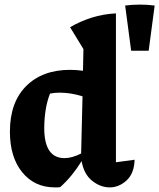

<svg xmlns="http://www.w3.org/2000/svg" viewBox="-20 -804 691 833"><path d="M395 -751 394 -752H395ZM218 9Q130 9 76.5 -56.5Q23 -122 23 -233Q23 -360 93.5 -430.5Q164 -501 284 -501Q311 -501 340 -497L342 -591L284 -686Q329 -712 378 -727.5Q427 -743 483 -746V-100L564 -111Q562 -51 529 -21Q496 9 456 9Q416 9 380 -19.5Q344 -48 334 -105Q315 -74 291.5 -45Q268 -16 241 8Q235 9 229.5 9Q224 9 218 9ZM172 -248Q172 -118 260 -118Q292 -118 332 -138L338 -386Q288 -402 238 -402Q217 -402 197 -398Q184 -365 178 -326.5Q172 -288 172 -248ZM549 -584 523 -780Q587 -788 651 -780L625 -584Z"/></svg>

Font: Piazzolla
Style: Bold
Weight: 700
Designer: Juan Pablo del Peral
Foundry: Huerta Tipografica
Version: Version 1.330